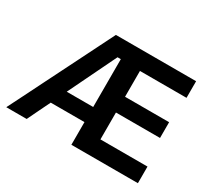

<svg xmlns="http://www.w3.org/2000/svg" viewBox="-139 -939 1266 1166"><g transform="rotate(30 493.5 -356.5)"><path d="M13 0Q42 -57.5 73.8 -120.8Q105.5 -184 134 -241.5L257 -487Q289 -551.5 316 -605Q343 -658.5 370 -713H932.5V-596.5H606V-415.5H915V-305H606V-116.5H936V0H469.5V-159H233Q213.5 -119 194 -78.8Q174.5 -38.5 156 0ZM446.5 -600.5 284 -265H469.5V-600.5Z"/></g></svg>

Font: Commissioner SemiBold
Style: Regular
Weight: 600
Designer: Kostas Bartsokas
Foundry: Kostas Bartsokas
Version: Version 1.000; ttfautohint (v1.8.3)